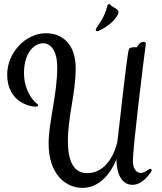

<svg xmlns="http://www.w3.org/2000/svg" viewBox="-20 -856 790 936"><path d="M628 -73C628 -143 685 -602 690 -635L691 -644C691 -649 686 -652 681 -652C657 -652 650 -625 645 -625C642 -625 640 -626 637 -626C616 -626 610 -620 609 -617C599 -602 556 -182 551 -159C530 -80 483 -12 405 -12C354 -12 311 -46 311 -169C311 -287 349 -403 349 -523C349 -646 279 -694 204 -694C104 -694 15 -598 15 -493C15 -355 131 -336 151 -336C161 -336 166 -338 166 -342C166 -346 163 -348 160 -351C150 -356 97 -408 97 -500C97 -600 147 -645 190 -645C226 -645 259 -612 259 -527C259 -395 217 -260 217 -156C217 -12 295 60 383 60C409 60 493 53 549 -82L548 -74C548 -26 565 45 625 45C670 45 699 5 715 -16C718 -19 719 -22 719 -25C719 -30 717 -33 712 -33C704 -33 689 -13 667 -13C648 -13 628 -28 628 -73ZM554 -807C545 -815 541 -816 534 -821C531 -824 524 -824 519 -832C517 -835 515 -836 513 -836C509 -836 504 -833 503 -826C490 -770 455 -729 450 -719C448 -716 447 -714 447 -711C447 -706 449 -704 454 -704C456 -704 458 -704 460 -705C518 -732 542 -762 555 -786C556 -790 558 -794 558 -798C558 -801 557 -804 554 -807Z"/></svg>

Font: Engagement
Style: Regular
Weight: 400
Designer: Astigmatic (AOETI)
Foundry: Astigmatic (AOETI)
Version: Version 1.000